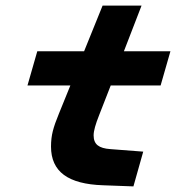

<svg xmlns="http://www.w3.org/2000/svg" viewBox="-20 -660 654 685"><path d="M375 -355 334 -250Q324 -225 319 -207Q314 -189 314 -177Q314 -153 328.5 -141.5Q343 -130 374 -128L491 -119L456 5L348 1Q254 -2 208 -36Q162 -70 162 -137Q162 -167 168.5 -192.5Q175 -218 190 -254L231 -355H78L113 -477H280L346 -640H485L422 -477H588L553 -355Z"/></svg>

Font: Intel One Mono
Style: Bold Italic
Weight: 700
Italic angle: -16°
Monospace: yes
Designer: Fred Shallcrass
Foundry: Frere-Jones Type LLC
Version: Version 1.400;hotconv 1.1.0;makeotfexe 2.6.0;FJTRelease1.4